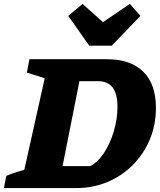

<svg xmlns="http://www.w3.org/2000/svg" viewBox="-55 -959 815 979"><path d="M490 -657Q611 -657 675.5 -593.5Q740 -530 740 -409Q740 -322 709 -248Q678 -174 622.5 -118Q567 -62 493 -31Q419 0 333 0H-35L-23 -62Q-8 -69 14 -76.5Q36 -84 69 -93L173 -560L82 -589L95 -657ZM404 -112Q442 -130 474 -177.5Q506 -225 525 -288.5Q544 -352 544 -416Q544 -545 445 -545H350L264 -112ZM400 -726 293 -878 366 -939 470 -846 607 -939 661 -878 515 -726Z"/></svg>

Font: Piazzolla ExtraBold
Style: Italic
Weight: 800
Italic angle: -11.3°
Designer: Juan Pablo del Peral
Foundry: Huerta Tipografica
Version: Version 1.330